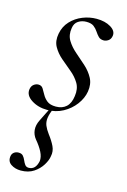

<svg xmlns="http://www.w3.org/2000/svg" viewBox="-106 -448 514 775"><g transform="rotate(15 151.0 -60.5)"><path d="M100.8 11Q63 11 34.8 -7.2Q6.6 -25.4 10.6 -51.4Q12.8 -65 21.8 -71.9Q30.8 -78.8 41.2 -78.8Q54 -78.8 60.6 -68.4Q67.2 -58 74.2 -44.9Q81.2 -31.8 94 -21.4Q106.8 -11 131.2 -11Q158 -11 174.4 -26.2Q190.8 -41.4 194.6 -71.8Q199.4 -103 186.1 -125.5Q172.8 -148 150.5 -166.1Q128.2 -184.2 106.8 -202.8Q85.4 -221.4 72.8 -244.1Q60.2 -266.8 66.2 -298.2Q72 -329.4 92.4 -351.3Q112.8 -373.2 141.2 -384.6Q169.6 -396 199.2 -396Q235 -396 258.8 -381.6Q282.6 -367.2 279.6 -346.4Q277.4 -332 267.8 -325.5Q258.2 -319 249 -319Q234.6 -319 226.6 -327.2Q218.6 -335.4 211.5 -346.3Q204.4 -357.2 193.8 -365.4Q183.2 -373.6 162.6 -373.6Q143.8 -373.6 129 -364Q114.2 -354.4 111.4 -333.8Q106.4 -304.2 119.7 -282.2Q133 -260.2 155 -241.3Q177 -222.4 198.8 -202.8Q220.6 -183.2 233.4 -159.2Q246.2 -135.2 241 -103.2Q236.2 -74.2 216.4 -47.8Q196.6 -21.4 166.7 -5.2Q136.8 11 100.8 11ZM61 275Q37.2 275 19.9 263.3Q2.6 251.6 6.6 228.4Q8.6 218.4 16.4 212.8Q24.2 207.2 35 207.2Q47.6 207.2 53.9 214.5Q60.2 221.8 64.2 231.6Q68.2 241.4 73.7 248.7Q79.2 256 89.4 256Q118 256 125.8 218.4Q127.8 201 117.7 180.8Q107.6 160.6 88.4 138Q75.4 121.8 73.5 101.9Q71.6 82 82.6 60L112.4 0H124.4Q113.4 24 111.1 41.5Q108.8 59 114.8 73.5Q120.8 88 132.8 104Q149.6 125.8 159.3 146Q169 166.2 164.2 187.8Q162 204.8 149.3 225.4Q136.6 246 114.7 260.5Q92.8 275 61 275Z"/></g></svg>

Font: Cormorant Light
Style: Italic
Weight: 300
Italic angle: -10°
Designer: Christian Thalmann (Catharsis Fonts)
Foundry: Catharsis Fonts
Version: Version 4.000